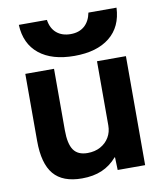

<svg xmlns="http://www.w3.org/2000/svg" viewBox="-85 -822 774 902"><g transform="rotate(-10 302.5 -371.0)"><path d="M234 10Q142 10 99 -41Q56 -92 56 -200V-520H193V-227Q193 -162 213.5 -132.5Q234 -103 280 -103Q315 -103 341.5 -117.5Q368 -132 383 -157Q398 -182 398 -214V-520H536V0H405L403 -61H401Q370 -25 329 -7.5Q288 10 234 10ZM299 -563Q192 -563 131 -612Q70 -661 66 -752H200Q206 -711 232 -689Q258 -667 299 -667Q339 -667 364.5 -689Q390 -711 398 -752H532Q528 -661 467 -612Q406 -563 299 -563Z"/></g></svg>

Font: M PLUS 1
Style: Bold
Weight: 700
Designer: Coji Morishita
Foundry: UNDERFOREST DESIGN
Version: Version 1.001